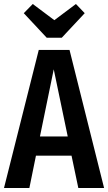

<svg xmlns="http://www.w3.org/2000/svg" viewBox="-22 -941 541 961"><path d="M336 -162H158L125 0H-2L172 -691H326L499 0H370ZM317 -258 247 -594 178 -258ZM402 -875 287 -752H212L97 -875L142 -921L250 -840L358 -921Z"/></svg>

Font: Fira Sans Compressed Medium
Style: Regular
Weight: 500
Width: 1
Designer: bBox Type GmbH & Carrois Corporate GbR & Edenspiekermann AG
Foundry: bBox Type GmbH & Carrois Corporate GbR & Edenspiekermann AG
Version: Version 4.301